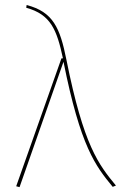

<svg xmlns="http://www.w3.org/2000/svg" viewBox="-20 -755 496 779"><path d="M88.1 -734.6 86.4 -723.6C186 -696.1 210.3 -634.7 235.4 -518.3H229.3L45.7 0.7L59.3 4.3L237.6 -504.3C306.7 -159.3 367.3 -82 437.3 3.1L450.4 -2.1C380.3 -87.3 319.4 -163 249.4 -512.9C223.6 -642.1 195.4 -706.9 88.1 -734.6Z"/></svg>

Font: Fira Sans Hair
Style: Regular
Weight: 100
Designer: bBox Type GmbH & Carrois Corporate GbR & Edenspiekermann AG
Foundry: bBox Type GmbH & Carrois Corporate GbR & Edenspiekermann AG
Version: Version 4.300;PS 004.300;hotconv 1.0.88;makeotf.lib2.5.64775